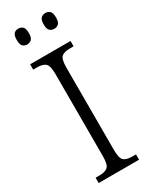

<svg xmlns="http://www.w3.org/2000/svg" viewBox="-232 -953 787 1000"><g transform="rotate(-30 161.0 -453.0)"><path d="M39 0V-32H63Q96 -32 112 -45.5Q128 -59 128 -110V-603Q128 -655 112 -668.5Q96 -682 63 -682H39V-714H282V-682H259Q225 -682 209.5 -668.5Q194 -655 194 -603V-111Q194 -59 209.5 -45.5Q225 -32 259 -32H282V0ZM241 -811Q225 -811 214.5 -821Q204 -831 204 -858Q204 -886 214.5 -896Q225 -906 241 -906Q257 -906 267.5 -896Q278 -886 278 -858Q278 -831 267.5 -821Q257 -811 241 -811ZM78 -811Q62 -811 52 -821Q42 -831 42 -858Q42 -886 52 -896Q62 -906 78 -906Q94 -906 104.5 -896Q115 -886 115 -858Q115 -831 104.5 -821Q94 -811 78 -811Z"/></g></svg>

Font: Noto Serif Tamil SemiCondensed Light
Style: Regular
Weight: 300
Width: 4
Designer: Indian Type Foundry, Tom Grace, and the Monotype Design Team
Foundry: Monotype Imaging Inc.
Version: Version 2.004; ttfautohint (v1.8.4.7-5d5b)